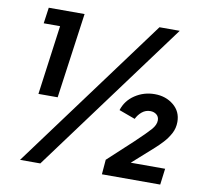

<svg xmlns="http://www.w3.org/2000/svg" viewBox="-82 -834 991 924"><g transform="rotate(10 414.0 -372.5)"><path d="M106 -328 152 -667H72L83 -745H258L200 -328ZM74 0 624 -745H723L173 0ZM474 0 480 -72 601 -184Q653 -233 673.5 -256.5Q694 -280 694 -302Q694 -320 681.5 -330Q669 -340 651 -340Q628 -340 610.5 -325.5Q593 -311 583 -290L504 -319Q519 -367 562 -395.5Q605 -424 658 -424Q712 -424 750 -393Q788 -362 788 -311Q788 -280 774 -254Q760 -228 740.5 -207Q721 -186 703 -170L601 -79H769L759 0Z"/></g></svg>

Font: Plus Jakarta Sans
Style: Bold Italic
Weight: 700
Italic angle: -8°
Designer: Gumpita Rahayu
Foundry: Tokotype
Version: Version 2.071; ttfautohint (v1.8.4.7-5d5b);gftools[0.9.29]